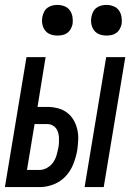

<svg xmlns="http://www.w3.org/2000/svg" viewBox="-28 -763 548 783"><path d="M317 0 405 -530H483L395 0ZM-8 0 80 -530H158L125 -327H165Q187 -327 208 -321.5Q229 -316 245 -304Q261 -292 271.5 -274.5Q282 -257 287 -236Q292 -215 291 -193.5Q290 -172 287 -150Q282 -122 271 -94Q260 -66 239.5 -44Q219 -22 190.5 -11Q162 0 134 0ZM82 -70H134Q149 -70 164 -78.5Q179 -87 188.5 -100.5Q198 -114 202.5 -129.5Q207 -145 210 -161Q212 -171 212.5 -181.5Q213 -192 212.5 -202.5Q212 -213 209 -223Q206 -233 200 -240.5Q194 -248 185 -252.5Q176 -257 165 -257H113ZM406 -618Q391 -618 377.5 -623Q364 -628 355.5 -639.5Q347 -651 344.5 -665.5Q342 -680 345 -695Q347 -705 352 -715Q357 -725 366 -731.5Q375 -738 385.5 -740.5Q396 -743 406 -743Q421 -743 435 -737.5Q449 -732 457 -720.5Q465 -709 467.5 -694.5Q470 -680 468 -665Q466 -655 460.5 -645Q455 -635 446 -628.5Q437 -622 426.5 -620Q416 -618 406 -618ZM206 -618Q191 -618 177.5 -623Q164 -628 155.5 -639.5Q147 -651 144.5 -665.5Q142 -680 145 -695Q147 -705 152 -715Q157 -725 166 -731.5Q175 -738 185.5 -740.5Q196 -743 206 -743Q221 -743 235 -737.5Q249 -732 257 -720.5Q265 -709 267.5 -694.5Q270 -680 268 -665Q266 -655 260.5 -645Q255 -635 246 -628.5Q237 -622 226.5 -620Q216 -618 206 -618Z"/></svg>

Font: Iosevka Curly Oblique
Style: Regular
Weight: 400
Italic angle: -9°
Monospace: yes
Designer: Belleve Invis
Foundry: Belleve Invis
Version: Version 11.1.0; ttfautohint (v1.8.3)